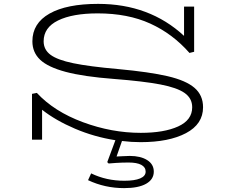

<svg xmlns="http://www.w3.org/2000/svg" viewBox="-20 -720 1176 990"><path d="M609 7 581 87Q591 87 610.5 85.5Q630 84 649 84Q705 84 739 105.5Q773 127 773 165Q773 205 733.5 227.5Q694 250 620 250Q521 250 434 209L450 174Q528 212 621 212Q674 212 702.5 200Q731 188 731 165Q731 142 708.5 130Q686 118 643 118Q609 118 579 120Q549 122 540 123L533 116L575 3Q466 -14 366.5 -56.5Q267 -99 197 -154V0H145V-236L170 -241Q259 -145 407.5 -90Q556 -35 706 -35Q826 -35 898.5 -68Q971 -101 971 -167Q971 -213 932 -240.5Q893 -268 807 -284.5Q721 -301 567 -313Q410 -325 318.5 -349.5Q227 -374 187 -412Q147 -450 147 -507Q147 -600 235.5 -650Q324 -700 486 -700Q751 -700 929 -535V-686H981V-453L957 -447Q870 -546 754.5 -598.5Q639 -651 484 -651Q354 -651 279.5 -614.5Q205 -578 205 -507Q205 -464 240.5 -437.5Q276 -411 358 -394Q440 -377 588 -364Q751 -349 845 -327Q939 -305 983 -267Q1027 -229 1027 -167Q1027 -80 939 -33.5Q851 13 705 13Q657 13 609 7Z"/></svg>

Font: BioRhyme Expanded Light
Style: Regular
Weight: 300
Width: 7
Designer: Aoife Mooney
Foundry: Aoife Mooney Type
Version: Version 1.001